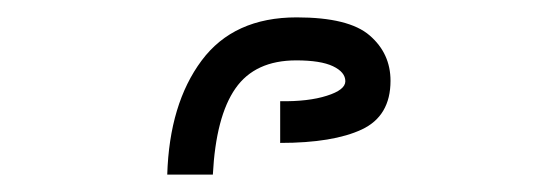

<svg xmlns="http://www.w3.org/2000/svg" viewBox="-20 -817 640 221"><path d="M377.5 -723.5Q377.5 -734 363.2 -740.8Q349 -747.5 321 -747.5Q273.5 -747.5 251 -715.2Q228.5 -683 225 -616H172.5Q175 -697.5 212 -747.2Q249 -797 321.5 -797Q381.5 -797 405.5 -776.2Q429.5 -755.5 429.5 -724Q429.5 -683.5 396.5 -668Q363.5 -652.5 302.5 -652.5V-700.5Q335 -700 356.2 -706.8Q377.5 -713.5 377.5 -723.5Z"/></svg>

Font: JuliaMono Medium
Style: Regular
Weight: 500
Monospace: yes
Designer: cormullion
Foundry: corm
Version: Version 0.054; ttfautohint (v1.8.4)